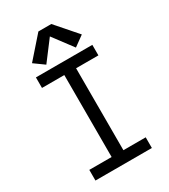

<svg xmlns="http://www.w3.org/2000/svg" viewBox="-232 -1079 1040 1185"><g transform="rotate(-30 288.0 -486.5)"><path d="M87 0H489V-76H330V-660H489V-735H87V-660H246V-76H87ZM182 -771 288 -911 393 -771 465 -823 334 -973H242L110 -823Z"/></g></svg>

Font: Iosevka SS01 Extended
Style: Regular
Weight: 400
Width: 7
Monospace: yes
Designer: Belleve Invis
Foundry: Belleve Invis
Version: Version 3.4.7; ttfautohint (v1.8.3)